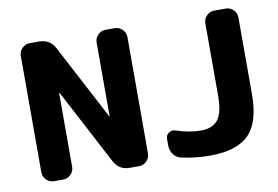

<svg xmlns="http://www.w3.org/2000/svg" viewBox="-78 -860 1448 1000"><g transform="rotate(-10 646.5 -360.0)"><path d="M804 -7Q780 -13 765.5 -33.5Q751 -54 751 -80V-115Q751 -135 767.5 -146Q784 -157 803 -150Q872 -127 934 -127Q995 -127 1023.5 -164Q1052 -201 1052 -290V-673Q1052 -696 1069 -713Q1086 -730 1109 -730H1171Q1194 -730 1210.5 -713Q1227 -696 1227 -673V-267Q1227 -119 1163 -54.5Q1099 10 957 10Q877 10 804 -7ZM583 -730Q606 -730 623 -713Q640 -696 640 -673V-57Q640 -34 623 -17Q606 0 583 0H534Q477 0 451 -50L242 -447Q242 -448 240 -448Q239 -448 239 -447V-57Q239 -34 222 -17Q205 0 182 0H133Q110 0 93 -17Q76 -34 76 -57V-673Q76 -696 93 -713Q110 -730 133 -730H182Q240 -730 266 -680L475 -283Q475 -282 476 -282Q477 -282 477 -283V-673Q477 -696 494 -713Q511 -730 534 -730Z"/></g></svg>

Font: Rounded Mplus 1c ExtraBold
Style: Regular
Weight: 800
Version: Version 1.059.20150529